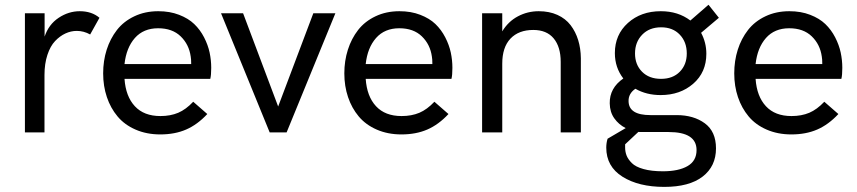

<svg xmlns="http://www.w3.org/2000/svg" viewBox="-20 -542 3508 786"><path d="M82 0V-487.8H162.6V-392.1Q179.2 -441.9 220 -469Q260.7 -496.1 306.6 -496.1Q355.5 -496.1 387.2 -469.2L349.1 -400.9Q322.8 -415.5 294.4 -415.5Q270.5 -415.5 247.8 -405Q225.1 -394.5 205.6 -374Q186 -353.5 174.1 -317.4Q162.1 -281.2 162.1 -234.9V0Z M636.2 8.3Q580.1 8.3 534.9 -11.5Q489.7 -31.2 461.2 -65.4Q432.6 -99.6 417.5 -144.5Q402.3 -189.5 402.3 -241.7Q402.3 -293 416.7 -338.4Q431.2 -383.8 458.7 -419.2Q486.3 -454.6 530 -475.3Q573.7 -496.1 627.9 -496.1Q675.3 -496.1 713.1 -481.4Q751 -466.8 775.1 -443.6Q799.3 -420.4 815.4 -389.2Q831.5 -357.9 838.1 -326.9Q844.7 -295.9 844.7 -264.2Q844.7 -233.9 840.8 -219.2H489.7Q494.6 -147.5 532 -107.2Q569.3 -66.9 636.7 -66.9Q677.7 -66.9 709.5 -80.3Q741.2 -93.8 771 -125.5L828.6 -75.2Q788.1 -31.7 741.9 -11.7Q695.8 8.3 636.2 8.3ZM489.7 -279.8H762.7Q762.7 -300.8 760.7 -310.5Q753.9 -359.9 719.7 -393.1Q685.5 -426.3 627.4 -426.3Q567.4 -426.3 532.2 -386.5Q497.1 -346.7 489.7 -279.8Z M1084 0 884.8 -487.8H975.1L1118.7 -106L1262.7 -487.8H1353L1153.3 0Z M1623.5 8.3Q1567.4 8.3 1522.2 -11.5Q1477.1 -31.2 1448.5 -65.4Q1419.9 -99.6 1404.8 -144.5Q1389.6 -189.5 1389.6 -241.7Q1389.6 -293 1404.1 -338.4Q1418.5 -383.8 1446 -419.2Q1473.6 -454.6 1517.3 -475.3Q1561 -496.1 1615.2 -496.1Q1662.6 -496.1 1700.4 -481.4Q1738.3 -466.8 1762.5 -443.6Q1786.6 -420.4 1802.7 -389.2Q1818.8 -357.9 1825.4 -326.9Q1832 -295.9 1832 -264.2Q1832 -233.9 1828.1 -219.2H1477.1Q1481.9 -147.5 1519.3 -107.2Q1556.6 -66.9 1624 -66.9Q1665 -66.9 1696.8 -80.3Q1728.5 -93.8 1758.3 -125.5L1815.9 -75.2Q1775.4 -31.7 1729.2 -11.7Q1683.1 8.3 1623.5 8.3ZM1477.1 -279.8H1750Q1750 -300.8 1748 -310.5Q1741.2 -359.9 1707 -393.1Q1672.9 -426.3 1614.7 -426.3Q1554.7 -426.3 1519.5 -386.5Q1484.4 -346.7 1477.1 -279.8Z M1953.6 0V-487.8H2036.1V-413.6Q2060.5 -454.1 2100.1 -475.1Q2139.6 -496.1 2185.5 -496.1Q2228.5 -496.1 2262 -481Q2295.4 -465.8 2315.9 -439Q2336.4 -412.1 2346.9 -377.9Q2357.4 -343.8 2357.9 -303.7V0H2275.4V-288.6Q2275.4 -350.1 2246.6 -384.8Q2217.8 -419.4 2163.1 -419.4Q2103.5 -419.4 2069.8 -384Q2036.1 -348.6 2036.1 -281.2V0Z M2749.5 -70.8Q2819.8 -70.8 2865.5 -37.1Q2911.1 -3.4 2911.1 65.4Q2911.1 138.7 2856.4 180.9Q2801.8 223.1 2699.2 223.1Q2594.7 223.1 2528.3 181.4Q2461.9 139.6 2461.9 62.5Q2461.9 43 2467.3 25.9L2541.5 -17.6Q2513.2 -31.7 2494.9 -57.4Q2476.6 -83 2476.1 -119.1Q2475.1 -181.6 2531.7 -220.7Q2497.1 -265.6 2497.1 -324.7Q2497.1 -399.9 2550.5 -448Q2604 -496.1 2685.1 -496.1Q2756.3 -496.1 2806.2 -458L2880.4 -522.5L2922.9 -469.2L2850.1 -407.7Q2871.6 -367.7 2871.6 -321.8Q2871.6 -246.1 2818.1 -199.5Q2764.6 -152.8 2684.6 -152.8Q2626 -152.8 2581.1 -178.7Q2552.2 -158.7 2553.2 -127.4Q2554.2 -70.8 2642.6 -70.8ZM2686.5 -430.2Q2638.2 -430.2 2608.9 -399.9Q2579.6 -369.6 2579.6 -323.2Q2579.6 -277.3 2608.4 -248.3Q2637.2 -219.2 2686 -219.2Q2734.4 -219.2 2762.9 -248.3Q2791.5 -277.3 2791.5 -323.2Q2791.5 -370.1 2762.9 -400.1Q2734.4 -430.2 2686.5 -430.2ZM2693.8 159.2Q2757.8 159.2 2794.7 137.9Q2831.5 116.7 2831.5 72.3Q2831.5 -1.5 2717.3 -1.5H2601.6Q2596.2 -1.5 2593.3 -2L2539.1 48.8V61.5Q2539.1 79.6 2545.2 95Q2551.3 110.4 2566.7 125.7Q2582 141.1 2614.5 150.1Q2647 159.2 2693.8 159.2Z M3219.7 8.3Q3163.6 8.3 3118.4 -11.5Q3073.2 -31.2 3044.7 -65.4Q3016.1 -99.6 3001 -144.5Q2985.8 -189.5 2985.8 -241.7Q2985.8 -293 3000.2 -338.4Q3014.6 -383.8 3042.2 -419.2Q3069.8 -454.6 3113.5 -475.3Q3157.2 -496.1 3211.4 -496.1Q3258.8 -496.1 3296.6 -481.4Q3334.5 -466.8 3358.6 -443.6Q3382.8 -420.4 3398.9 -389.2Q3415 -357.9 3421.6 -326.9Q3428.2 -295.9 3428.2 -264.2Q3428.2 -233.9 3424.3 -219.2H3073.2Q3078.1 -147.5 3115.5 -107.2Q3152.8 -66.9 3220.2 -66.9Q3261.2 -66.9 3293 -80.3Q3324.7 -93.8 3354.5 -125.5L3412.1 -75.2Q3371.6 -31.7 3325.4 -11.7Q3279.3 8.3 3219.7 8.3ZM3073.2 -279.8H3346.2Q3346.2 -300.8 3344.2 -310.5Q3337.4 -359.9 3303.2 -393.1Q3269 -426.3 3210.9 -426.3Q3150.9 -426.3 3115.7 -386.5Q3080.6 -346.7 3073.2 -279.8Z"/></svg>

Font: HK Grotesk Medium Legacy
Style: Regular
Weight: 500
Designer: Alfredo Marco Pradil
Foundry: Hanken Design Co.
Version: Version 2.022;PS 002.022;hotconv 1.0.88;makeotf.lib2.5.64775